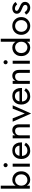

<svg xmlns="http://www.w3.org/2000/svg" viewBox="2127 -2947 855 5149"><g transform="rotate(-90 2554.5 -372.5)"><path d="M150 0H70V-780H150V-381Q172 -418 207 -441Q250 -470 307 -470Q370 -470 421.5 -441Q473 -412 504 -358.5Q535 -305 535 -230Q535 -156 504 -102Q473 -48 421.5 -19Q370 10 307 10Q250 10 207 -19Q172 -42 150 -80ZM454 -230Q454 -283 432.5 -320Q411 -357 375.5 -376Q340 -395 297 -395Q262 -395 228 -376Q194 -357 172 -320Q150 -283 150 -230Q150 -177 172 -140Q194 -103 228 -84Q262 -65 297 -65Q340 -65 375.5 -84Q411 -103 432.5 -140Q454 -177 454 -230Z M645 -650Q645 -673 661.5 -689Q678 -705 700 -705Q723 -705 739 -689Q755 -673 755 -650Q755 -628 739 -611.5Q723 -595 700 -595Q678 -595 661.5 -611.5Q645 -628 645 -650ZM740 -460V0H660V-460Z M1083 10Q1019 10 969.5 -20.5Q920 -51 892.5 -105Q865 -159 865 -230Q865 -302 893.5 -356Q922 -410 973.5 -440Q1025 -470 1093 -470Q1161 -470 1209.5 -441.5Q1258 -413 1284 -360Q1310 -307 1310 -234Q1310 -227 1309.5 -219.5Q1309 -212 1309 -210H947Q950 -172 963 -143Q980 -105 1013 -85Q1046 -65 1093 -65Q1140 -65 1176 -85.5Q1212 -106 1237 -148L1302 -107Q1266 -49 1211.5 -19.5Q1157 10 1083 10ZM1223 -278Q1220 -311 1207 -336Q1190 -366 1161 -383Q1132 -400 1093 -400Q1047 -400 1014.5 -380.5Q982 -361 965 -325Q955 -304 950 -278Z M1715 -280Q1715 -337 1690 -366Q1665 -395 1617 -395Q1582 -395 1555.5 -380.5Q1529 -366 1514.5 -340Q1500 -314 1500 -280V0H1420V-460H1500V-388Q1523 -430 1557.5 -450Q1592 -470 1637 -470Q1710 -470 1752.5 -421.5Q1795 -373 1795 -290V0H1715Z M1955 -460 2085 -135 2215 -460H2305L2085 35L1865 -460Z M2543 10Q2479 10 2429.5 -20.5Q2380 -51 2352.5 -105Q2325 -159 2325 -230Q2325 -302 2353.5 -356Q2382 -410 2433.5 -440Q2485 -470 2553 -470Q2621 -470 2669.5 -441.5Q2718 -413 2744 -360Q2770 -307 2770 -234Q2770 -227 2769.5 -219.5Q2769 -212 2769 -210H2407Q2410 -172 2423 -143Q2440 -105 2473 -85Q2506 -65 2553 -65Q2600 -65 2636 -85.5Q2672 -106 2697 -148L2762 -107Q2726 -49 2671.5 -19.5Q2617 10 2543 10ZM2683 -278Q2680 -311 2667 -336Q2650 -366 2621 -383Q2592 -400 2553 -400Q2507 -400 2474.5 -380.5Q2442 -361 2425 -325Q2415 -304 2410 -278Z M3175 -280Q3175 -337 3150 -366Q3125 -395 3077 -395Q3042 -395 3015.5 -380.5Q2989 -366 2974.5 -340Q2960 -314 2960 -280V0H2880V-460H2960V-388Q2983 -430 3017.5 -450Q3052 -470 3097 -470Q3170 -470 3212.5 -421.5Q3255 -373 3255 -290V0H3175Z M3405 -650Q3405 -673 3421.5 -689Q3438 -705 3460 -705Q3483 -705 3499 -689Q3515 -673 3515 -650Q3515 -628 3499 -611.5Q3483 -595 3460 -595Q3438 -595 3421.5 -611.5Q3405 -628 3405 -650ZM3500 -460V0H3420V-460Z M4090 -780V0H4010V-80Q3988 -42 3954 -19Q3911 10 3853 10Q3791 10 3739 -19Q3687 -48 3656 -102Q3625 -156 3625 -230Q3625 -305 3656 -358.5Q3687 -412 3739 -441Q3791 -470 3853 -470Q3911 -470 3954 -441Q3988 -418 4010 -381V-780ZM3706 -230Q3706 -177 3727.5 -140Q3749 -103 3785 -84Q3821 -65 3863 -65Q3898 -65 3932 -84Q3966 -103 3988 -140Q4010 -177 4010 -230Q4010 -283 3988 -320Q3966 -357 3932 -376Q3898 -395 3863 -395Q3821 -395 3785 -376Q3749 -357 3727.5 -320Q3706 -283 3706 -230Z M4195 -230Q4195 -300 4226.5 -354Q4258 -408 4312 -439Q4366 -470 4433 -470Q4501 -470 4554.5 -439Q4608 -408 4639.5 -354Q4671 -300 4671 -230Q4671 -161 4639.5 -106.5Q4608 -52 4554.5 -21Q4501 10 4433 10Q4366 10 4312 -21Q4258 -52 4226.5 -106.5Q4195 -161 4195 -230ZM4276 -230Q4276 -182 4296.5 -145Q4317 -108 4352.5 -86.5Q4388 -65 4433 -65Q4478 -65 4513.5 -86.5Q4549 -108 4569.5 -145Q4590 -182 4590 -230Q4590 -278 4569.5 -315.5Q4549 -353 4513.5 -374Q4478 -395 4433 -395Q4388 -395 4352.5 -374Q4317 -353 4296.5 -315.5Q4276 -278 4276 -230Z M4800 -141Q4814 -120 4832 -102Q4850 -84 4873.5 -73.5Q4897 -63 4925 -63Q4959 -63 4978.5 -78.5Q4998 -94 4998 -121Q4998 -145 4982.5 -161.5Q4967 -178 4943 -189.5Q4919 -201 4892 -211Q4862 -223 4831.5 -239.5Q4801 -256 4780.5 -282.5Q4760 -309 4760 -349Q4760 -390 4781.5 -417Q4803 -444 4837.5 -457Q4872 -470 4909 -470Q4946 -470 4978.5 -458Q5011 -446 5036 -426Q5061 -406 5075 -380L5011 -339Q4992 -365 4963.5 -382Q4935 -399 4899 -399Q4874 -399 4856 -388Q4838 -377 4838 -354Q4838 -336 4852 -322Q4866 -308 4888 -297Q4910 -286 4934 -276Q4974 -260 5007 -241.5Q5040 -223 5059.5 -197Q5079 -171 5079 -130Q5079 -70 5035.5 -30Q4992 10 4921 10Q4875 10 4838 -6.5Q4801 -23 4775.5 -49Q4750 -75 4737 -102Z"/></g></svg>

Font: Jost
Style: Regular
Weight: 400
Version: Version 3.710